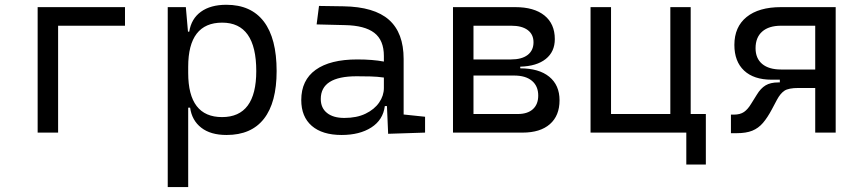

<svg xmlns="http://www.w3.org/2000/svg" viewBox="-20 -547 3556 792"><path d="M135.3 0V-517.6H495.6V-440.9H219.7V0Z M671.9 224.6V-517.6H746.6L755.4 -416.5H760.7Q769 -469.7 808.8 -498.5Q848.6 -527.3 913.6 -527.3Q1015.6 -527.3 1068.4 -458Q1121.1 -388.7 1121.1 -253.9Q1121.1 -124 1068.8 -57.1Q1016.6 9.8 914.6 9.8Q848.6 9.8 810.1 -20.3Q771.5 -50.3 764.2 -103H756.3V224.6ZM756.3 -246.1Q756.3 -64 896 -64Q1037.1 -64 1037.1 -253.9Q1037.1 -453.6 896.5 -453.6Q756.3 -453.6 756.3 -271.5Z M1581.1 4.9 1576.2 -109.4H1567.4Q1560.1 -52.2 1511.7 -21.2Q1463.4 9.8 1389.2 9.8Q1309.6 9.8 1266.1 -27.8Q1222.7 -65.4 1222.7 -134.3Q1222.7 -216.3 1282.2 -259Q1341.8 -301.8 1453.6 -301.8Q1517.6 -301.8 1563.5 -293V-315.9Q1563.5 -381.3 1523.9 -411.6Q1484.4 -441.9 1402.8 -443.4L1286.1 -446.3L1295.9 -522.5L1396.5 -521Q1523.9 -519 1584.5 -465.3Q1645 -411.6 1645 -303.7V-74.7L1733.4 -65.4V0ZM1563.5 -227.1Q1536.6 -231 1508.1 -231.7Q1479.5 -232.4 1451.2 -232.4Q1303.2 -232.4 1303.2 -138.7Q1303.2 -101.6 1328.9 -81.1Q1354.5 -60.5 1400.4 -60.5Q1451.7 -60.5 1488 -78.1Q1524.4 -95.7 1543.9 -124Q1563.5 -152.3 1563.5 -184.1Z M1848.6 0V-517.6H2105.5Q2183.1 -517.6 2225.8 -483.2Q2268.6 -448.7 2268.6 -385.7Q2268.6 -333.5 2231.2 -303.7Q2193.8 -273.9 2126 -272V-265.1Q2203.1 -265.1 2245.6 -230.5Q2288.1 -195.8 2288.1 -133.3Q2288.1 -69.8 2248.3 -34.9Q2208.5 0 2135.7 0ZM1933.1 -76.7H2115.7Q2156.2 -76.7 2178.2 -96.7Q2200.2 -116.7 2200.2 -152.8Q2200.2 -191.9 2174.3 -213.6Q2148.4 -235.4 2100.6 -235.4H1933.1ZM1933.1 -301.8H2087.9Q2132.3 -301.8 2156.5 -320.3Q2180.7 -338.9 2180.7 -372.6Q2180.7 -405.3 2156.7 -423.1Q2132.8 -440.9 2089.4 -440.9H1933.1Z M2416 0V-517.6H2500.5V-76.7H2745.1V-517.6H2829.1V-76.7H2891.6V131.8H2811V0Z M3162.6 -218.3Q3089.4 -218.3 3049.3 -255.9Q3009.3 -293.5 3009.3 -361.8Q3009.3 -436 3059.6 -476.8Q3109.9 -517.6 3201.7 -517.6H3427.2V0H3342.8V-184.1H3273.9Q3232.4 -184.1 3215.6 -172.6Q3198.7 -161.1 3185.1 -135.7L3164.1 -96.2Q3146 -62 3127.2 -40Q3108.4 -18.1 3083 -7.8Q3057.6 2.4 3018.6 2.4H2995.1V-74.2H3007.3Q3033.2 -74.2 3049.1 -85.2Q3064.9 -96.2 3078.6 -119.1L3102.1 -156.7Q3117.7 -182.6 3137.9 -194.8Q3158.2 -207 3189.9 -207H3196.8V-218.3ZM3342.8 -260.3V-440.9H3201.7Q3151.4 -440.9 3124 -416.7Q3096.7 -392.6 3096.7 -348.1Q3096.7 -306.2 3124 -283.2Q3151.4 -260.3 3201.7 -260.3Z"/></svg>

Font: Cascadia Code PL SemiLight
Style: Regular
Weight: 350
Monospace: yes
Designer: Aaron Bell
Foundry: Saja Typeworks
Version: Version 2404.023; ttfautohint (v1.8.4)